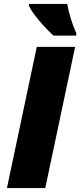

<svg xmlns="http://www.w3.org/2000/svg" viewBox="-20 -951 406 971"><path d="M365.7 -771H250.5Q212.4 -805.7 177 -847.9Q141.6 -890.1 126.5 -920.9V-931.2H319.8Q333.5 -856 365.7 -783.2ZM359.9 -713.9 209 0H15.1L166 -713.9Z"/></svg>

Font: Open Sans Hebrew Extra Bold
Style: Italic
Weight: 800
Italic angle: -12°
Foundry: Ascender Corporation, Yanek Iontef
Version: Version 2.001;PS 002.001;hotconv 1.0.70;makeotf.lib2.5.58329